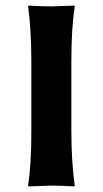

<svg xmlns="http://www.w3.org/2000/svg" viewBox="-20 -668 370 691"><path d="M92.8 -444.8Q92.8 -560.1 81.1 -645L83 -647.9Q130.9 -645 165 -645Q165 -645 248 -647.9L249 -645Q236.8 -565.9 236.8 -444.8V-200.2Q236.8 -86.4 249 0L247.1 2.9Q199.2 0 165 0Q165 0 82 2.9L81.1 0Q93.3 -81.1 92.8 -200.2Z"/></svg>

Font: Linux Biolinum
Style: Bold
Weight: 700
Designer: Philipp H. Poll
Foundry: Philipp H. Poll
Version: Version 1.3.2 ; ttfautohint (v0.9)